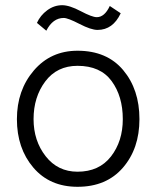

<svg xmlns="http://www.w3.org/2000/svg" viewBox="-20 -709 601 738"><path d="M516 -251Q516 -138 452.5 -64.5Q389 9 278 9Q171 9 108 -65Q45 -139 45 -251Q45 -362 110 -438Q175 -514 278 -514Q391 -514 453.5 -439.5Q516 -365 516 -251ZM109 -251Q109 -168 155.5 -108.5Q202 -49 278 -49Q361 -49 406.5 -107.5Q452 -166 452 -251Q452 -339 409 -397.5Q366 -456 278 -456Q199 -456 154 -396Q109 -336 109 -251ZM225 -640Q183 -640 158 -591L122 -621Q135 -650 161.5 -669.5Q188 -689 219 -689Q247 -689 290.5 -666Q334 -643 352 -643Q382 -643 402 -686L444 -658Q414 -594 355 -594Q330 -594 285.5 -617Q241 -640 225 -640Z"/></svg>

Font: Hind Vadodara Light
Style: Regular
Weight: 300
Designer: Hitesh Malaviya
Foundry: Indian Type Foundry
Version: Version 1.000;PS 1.0;hotconv 1.0.86;makeotf.lib2.5.63406; tt